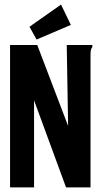

<svg xmlns="http://www.w3.org/2000/svg" viewBox="-20 -820 440 840"><path d="M24 -623H143L278 -269L272 -623H384V-614Q379 -608 377.5 -600.5Q376 -593 376 -577V0H269L129 -381V0H24ZM140 -647 109 -703 247 -800 290 -711Z"/></svg>

Font: Inconsolata Condensed Black
Style: Regular
Weight: 900
Width: 3
Monospace: yes
Designer: Raph Levien, Cyreal, Brenton Simpson
Foundry: Raph Levien, Cyreal, Google
Version: Version 3.001; ttfautohint (v1.8.2.53-6de2)